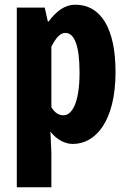

<svg xmlns="http://www.w3.org/2000/svg" viewBox="-20 -594 540 811"><path d="M51 197H197V52L193 -38C221 -2 256 14 288 14C383 14 468 -81 468 -290C468 -477 404 -574 299 -574C251 -574 217 -545 185 -503H182L169 -562H51ZM248 -107C231 -107 214 -114 197 -141V-397C217 -436 235 -455 256 -455C294 -455 316 -402 316 -287C316 -157 283 -107 248 -107Z"/></svg>

Font: Noto Sans Mono CJK TC
Style: Bold
Weight: 700
Designer: Ryoko NISHIZUKA 西塚涼子 (kana, bopomofo & ideographs); Paul D. Hunt (Latin, Greek & Cyrillic); Sandoll Communications 산돌커뮤니
Foundry: Adobe
Version: Version 2.004;hotconv 1.0.118;makeotfexe 2.5.65603